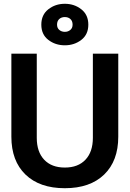

<svg xmlns="http://www.w3.org/2000/svg" viewBox="-20 -983 684 1013"><path d="M40 -262V-700H174V-256Q174 -182 213 -140.5Q252 -99 322 -99Q392 -99 431 -140.5Q470 -182 470 -256V-700H604V-262Q604 -134 529.5 -62Q455 10 322 10Q189 10 114.5 -62Q40 -134 40 -262ZM198 -853Q198 -905 235 -934Q272 -963 322 -963Q372 -963 409 -934Q446 -905 446 -853Q446 -801 409 -772.5Q372 -744 322 -744Q272 -744 235 -772.5Q198 -801 198 -853ZM363 -853Q363 -872 351.5 -882.5Q340 -893 322 -893Q304 -893 292.5 -882.5Q281 -872 281 -853Q281 -835 293 -825Q305 -815 322 -815Q339 -815 351 -825Q363 -835 363 -853Z"/></svg>

Font: Niramit
Style: Bold
Weight: 700
Designer: Katatrad Aksorn Co.,Ltd.
Foundry: Cadson Demak Co.,Ltd.
Version: Version 1.001; ttfautohint (v1.6)